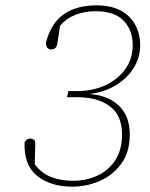

<svg xmlns="http://www.w3.org/2000/svg" viewBox="-20 -686 562 719"><path d="M250 13Q170 13 119.5 -27Q69 -67 72 -152Q78 -167 93 -167Q114 -167 112 -144L110 -71Q134 -38 170.5 -23.5Q207 -9 253 -9Q303 -9 345 -28.5Q387 -48 412 -86.5Q437 -125 437 -182Q437 -254 391.5 -288Q346 -322 269 -322H231L236 -345H271Q327 -345 374 -366.5Q421 -388 449 -427Q477 -466 477 -516Q477 -573 443 -608.5Q409 -644 338 -644Q297 -644 262.5 -630.5Q228 -617 205 -590L195 -524Q192 -501 172 -501Q152 -501 152 -527Q172 -601 220 -633.5Q268 -666 341 -666Q421 -666 463 -624Q505 -582 505 -516Q505 -471 480.5 -431.5Q456 -392 412.5 -366Q369 -340 313 -334Q383 -330 424.5 -291Q466 -252 466 -182Q466 -117 434.5 -73.5Q403 -30 354 -8.5Q305 13 250 13Z"/></svg>

Font: Source Serif 4 SmText ExtraLight
Style: Italic
Weight: 200
Italic angle: -12°
Designer: Frank Grießhammer
Foundry: Adobe
Version: Version 4.005;hotconv 1.1.0;makeotfexe 2.6.0